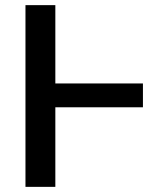

<svg xmlns="http://www.w3.org/2000/svg" viewBox="-20 -727 655 747"><path d="M536.1 -309.6H195.3V0H79.1V-707H195.3V-402.3H536.1Z"/></svg>

Font: Pretendard JP Medium
Style: Regular
Weight: 500
Designer: Base glyphs from Inter by Rasmus Andersson; Hangeul glyphs from Noto Sans CJK(Source Han Sans) by Jang Soo-young and Kan
Foundry: Kil Hyung-jin
Version: Version 1.309